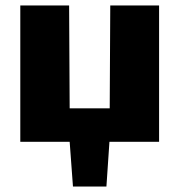

<svg xmlns="http://www.w3.org/2000/svg" viewBox="-20 -517 654 700"><path d="M382 -497 380 -122H234L232 -497H54V0H234L246 163H368L379 0H560V-497Z"/></svg>

Font: Exo 2 Extra Bold
Style: Regular
Weight: 800
Designer: Natanael Gama
Version: Version 1.001;PS 001.001;hotconv 1.0.88;makeotf.lib2.5.64775